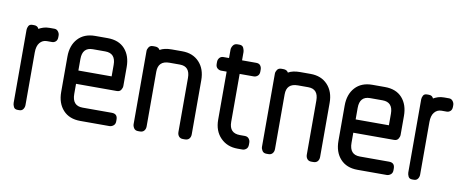

<svg xmlns="http://www.w3.org/2000/svg" viewBox="-42 -502 1599 654"><g transform="rotate(10 757.5 -175.0)"><path d="M95 -248Q80 -248 70.5 -236.5Q61 -225 61 -203V-21Q61 -13 56.5 -6.5Q52 0 43 0H37Q27 0 23.5 -7.5Q20 -15 20 -21V-274Q20 -280 23.5 -287Q27 -294 37 -294H43Q55 -294 59 -284Q66 -288 75 -291Q84 -294 96 -294H113Q121 -294 126 -287.5Q131 -281 131 -274V-268Q131 -258 125.5 -253Q120 -248 113 -248Z M218 -122V-87Q218 -46 254 -46H355Q375 -46 375 -26V-20Q375 -10 368.5 -5Q362 0 355 0H254Q216 0 194.5 -23.5Q173 -47 173 -86V-208Q173 -247 194.5 -270.5Q216 -294 254 -294H297Q336 -294 357 -270.5Q378 -247 378 -208V-143Q378 -136 373.5 -129Q369 -122 359 -122ZM254 -248Q218 -248 218 -208V-168H333V-208Q333 -248 297 -248Z M609 0Q600 0 595 -6Q590 -12 590 -21V-208Q590 -248 555 -248H519Q480 -248 480 -210V-21Q480 -12 475 -6Q470 0 461 0H454Q444 0 439.5 -7Q435 -14 435 -21V-274Q435 -280 439.5 -287Q444 -294 454 -294H461Q473 -294 478 -285Q493 -294 519 -294H555Q592 -294 614 -270.5Q636 -247 636 -208V-21Q636 -12 631 -6Q626 0 616 0Z M798 0Q762 0 739 -23.5Q716 -47 716 -86V-252H697Q690 -252 684 -257Q678 -262 678 -272V-279Q678 -287 683 -293Q688 -299 697 -299H716V-328Q716 -335 721 -342.5Q726 -350 736 -350H743Q754 -350 757.5 -341.5Q761 -333 761 -328V-299H810Q820 -299 824.5 -293Q829 -287 829 -279V-272Q829 -262 823 -257Q817 -252 810 -252H761V-86Q761 -47 798 -47H815Q824 -47 829 -41Q834 -35 834 -27V-20Q834 -10 828 -5Q822 0 815 0Z M1053 0Q1044 0 1039 -6Q1034 -12 1034 -21V-208Q1034 -248 999 -248H963Q924 -248 924 -210V-21Q924 -12 919 -6Q914 0 905 0H898Q888 0 883.5 -7Q879 -14 879 -21V-274Q879 -280 883.5 -287Q888 -294 898 -294H905Q917 -294 922 -285Q937 -294 963 -294H999Q1036 -294 1058 -270.5Q1080 -247 1080 -208V-21Q1080 -12 1075 -6Q1070 0 1060 0Z M1177 -122V-87Q1177 -46 1213 -46H1314Q1334 -46 1334 -26V-20Q1334 -10 1327.5 -5Q1321 0 1314 0H1213Q1175 0 1153.5 -23.5Q1132 -47 1132 -86V-208Q1132 -247 1153.5 -270.5Q1175 -294 1213 -294H1256Q1295 -294 1316 -270.5Q1337 -247 1337 -208V-143Q1337 -136 1332.5 -129Q1328 -122 1318 -122ZM1213 -248Q1177 -248 1177 -208V-168H1292V-208Q1292 -248 1256 -248Z M1460 -248Q1445 -248 1435.5 -236.5Q1426 -225 1426 -203V-21Q1426 -13 1421.5 -6.5Q1417 0 1408 0H1402Q1392 0 1388.5 -7.5Q1385 -15 1385 -21V-274Q1385 -280 1388.5 -287Q1392 -294 1402 -294H1408Q1420 -294 1424 -284Q1431 -288 1440 -291Q1449 -294 1461 -294H1478Q1486 -294 1491 -287.5Q1496 -281 1496 -274V-268Q1496 -258 1490.5 -253Q1485 -248 1478 -248Z"/></g></svg>

Font: Chathura
Style: ExtraBold
Weight: 800
Designer: Appaji Ambarisha Darbha
Foundry: Aditya Fonts
Version: Version 1.001 2016